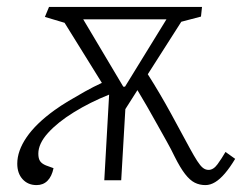

<svg xmlns="http://www.w3.org/2000/svg" viewBox="-20 -522 701 556"><path d="M562 -474 505 -459 408 -307Q443 -252 475.5 -192.5Q508 -133 530 -92Q542 -70 551 -56Q560 -42 567.5 -36Q575 -30 584 -30Q598 -30 610 -46.5Q622 -63 633 -82L661 -62Q646 -37 631.5 -20Q617 -3 603 5.5Q589 14 575 14Q558 14 544 7Q530 0 516 -18Q502 -36 486 -68Q476 -89 462.5 -113Q449 -137 434.5 -163Q420 -189 406 -213.5Q392 -238 378 -261L343 -206L331 0H282L296 -248Q241 -226 194 -197Q147 -168 119 -137Q91 -106 91 -77Q91 -63 96 -55.5Q101 -48 113 -43L135 -35Q130 -11 117.5 1.5Q105 14 86 14Q61 14 45.5 -3Q30 -20 30 -48Q30 -85 57 -124.5Q84 -164 138 -203Q156 -216 178.5 -229.5Q201 -243 226 -257Q251 -271 275 -282L167 -456L110 -473L122 -502H565ZM337 -271H342L462 -466H221Z"/></svg>

Font: Literata ExtraLight
Style: Italic
Weight: 250
Italic angle: -2°
Designer: Latin by Veronika Burian and Jose Scaglione. Greek by Irene Vlachou. Cyrillic by Vera Evstafieva
Foundry: TypeTogether
Version: Version 3.002